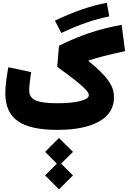

<svg xmlns="http://www.w3.org/2000/svg" viewBox="-20 -943 928 1394"><path d="M408.2 431.6 509.8 330.6 423.8 245.1 509.8 159.7 408.2 58.6 307.6 159.7 392.6 245.1 307.6 330.6ZM755.4 -922.9C699.7 -912.6 639.6 -896.5 574.7 -874.5C509.8 -852.1 444.3 -824.7 378.9 -793L425.3 -703.1C547.9 -762.2 669.4 -804.2 773.4 -823.7ZM40.5 -455.1C25.9 -375.5 18.6 -312.5 18.6 -266.1C18.6 -173.8 48.8 -106.4 108.9 -64C168.9 -21.5 264.2 0 394.5 0C526.4 0 628.4 -20.5 700.2 -61.5C772 -102.5 807.6 -160.6 807.6 -236.3C807.6 -320.3 762.2 -385.3 622.1 -500.5L621.6 -502.9C656.7 -514.6 694.3 -525.9 734.9 -536.1C774.9 -546.4 826.2 -558.1 888.2 -571.3L863.3 -762.7C697.3 -732.4 558.1 -686 408.2 -610.8L395.5 -458C453.6 -415.5 499.5 -381.3 533.2 -354.5C599.6 -301.3 625 -272 625 -252C625 -233.9 604 -219.7 562.5 -209.5C521 -198.7 464.8 -193.4 395 -193.4C320.3 -193.4 268.1 -200.7 237.8 -214.8C207 -229 191.9 -252.9 191.9 -287.6C191.9 -299.8 193.4 -319.3 196.3 -345.7C199.2 -372.1 202.6 -396.5 206.5 -419.4Z"/></svg>

Font: Estedad Black
Style: Regular
Weight: 900
Designer: Amin Abedi
Version: Version 7.3